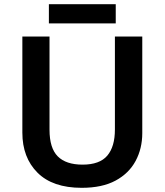

<svg xmlns="http://www.w3.org/2000/svg" viewBox="-20 -889 788 919"><path d="M661 -252Q661 -178 629 -118.5Q597 -59 533 -24.5Q469 10 371 10Q232 10 159.5 -62.5Q87 -135 87 -254V-714H217V-268Q217 -180 256.5 -140.5Q296 -101 375 -101Q457 -101 493.5 -144Q530 -187 530 -269V-714H661ZM534 -869V-777H214V-869Z"/></svg>

Font: Noto Sans Lisu SemiBold
Style: Regular
Weight: 600
Designer: Monotype Design Team. David Williams.
Foundry: Monotype Imaging Inc.
Version: Version 2.102; ttfautohint (v1.8.4.7-5d5b)